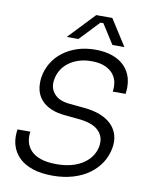

<svg xmlns="http://www.w3.org/2000/svg" viewBox="-102 -1024 900 1118"><g transform="rotate(10 348.5 -465.5)"><path d="M286 17Q217 17 167 0Q117 -17 86 -48Q55 -79 43 -121Q36 -146 36 -174Q36 -193 39 -213H115Q113 -200 113 -187Q113 -169 117 -153Q124 -124 145 -101.5Q166 -79 203.5 -66Q241 -53 297 -53Q349 -53 389 -64.5Q429 -76 458 -96.5Q487 -117 504 -144Q521 -171 526 -203Q527 -213 527 -222Q527 -262 498 -291Q462 -326 381 -334L298 -342Q251 -346 215.5 -361Q180 -376 157.5 -400.5Q135 -425 126 -459Q121 -479 121 -502Q121 -518 123 -534Q130 -581 153.5 -620.5Q177 -660 214 -688.5Q251 -717 299.5 -733Q348 -749 407 -749Q465 -749 509.5 -732.5Q554 -716 581.5 -686.5Q609 -657 620 -616Q626 -592 626 -566Q626 -547 623 -526H547Q549 -540 549 -553Q549 -569 546 -584Q540 -611 522 -632Q504 -653 473 -666Q442 -679 396 -679Q351 -679 316.5 -667Q282 -655 257 -635Q232 -615 217.5 -589Q203 -563 199 -534Q197 -523 197 -514Q197 -477 221 -451Q250 -417 316 -412L399 -404Q508 -394 562 -341Q605 -298 605 -235Q605 -220 602 -203Q594 -155 568 -114.5Q542 -74 501 -44.5Q460 -15 405.5 1Q351 17 286 17ZM228 -793 375 -948H470L569 -793H498L424 -909H407L297 -793Z"/></g></svg>

Font: Sora Light
Style: Italic
Weight: 300
Designer: Jonathan Barnbrook, Juli√°n Moncada
Version: Version 1.000